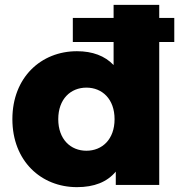

<svg xmlns="http://www.w3.org/2000/svg" viewBox="-20 -762 738 791"><path d="M336 -141C271 -141 220 -188 220 -271C220 -354 271 -401 336 -401C401 -401 452 -354 452 -271C452 -188 401 -141 336 -141ZM698 -688H636V-742H448V-688H280V-589H448V-494C412 -532 361 -551 297 -551C149 -551 31 -443 31 -271C31 -99 149 9 297 9C368 9 421 -12 457 -55V0H636V-589H698Z"/></svg>

Font: Montserrat-Alt1 ExtBd
Style: Regular
Weight: 800
Designer: Differentunic
Foundry: Differentunic
Version: Version 7.222